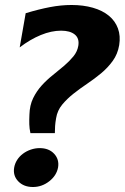

<svg xmlns="http://www.w3.org/2000/svg" viewBox="-20 -739 500 770"><path d="M102 -205Q98 -223 97.5 -240.5Q97 -258 98 -279Q99 -317 113 -345.5Q127 -374 147.5 -396.5Q168 -419 192 -438Q216 -457 237.5 -475.5Q259 -494 274.5 -513Q290 -532 294 -555Q299 -585 280 -600.5Q261 -616 225 -616Q186 -616 143.5 -598.5Q101 -581 59 -549L83 -686Q136 -702 180.5 -710.5Q225 -719 267 -719Q314 -719 352.5 -708Q391 -697 416.5 -676Q442 -655 453 -625Q464 -595 458 -558Q452 -522 432 -494.5Q412 -467 385.5 -445Q359 -423 330 -403.5Q301 -384 275 -363.5Q249 -343 229.5 -319.5Q210 -296 205 -265Q202 -248 201 -234Q200 -220 200 -205ZM37 -68Q40 -84 49 -98Q58 -112 72 -122.5Q86 -133 103.5 -139Q121 -145 139 -145Q176 -145 197 -122.5Q218 -100 213 -68Q207 -35 177.5 -12Q148 11 112 11Q75 11 53 -12Q31 -35 37 -68Z"/></svg>

Font: LT Museum
Style: Bold Italic
Weight: 700
Designer: Daniel Lyons
Foundry: LyonsType
Version: Version 1.011